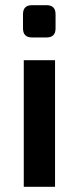

<svg xmlns="http://www.w3.org/2000/svg" viewBox="-20 -723 305 743"><path d="M160 -703Q195 -703 195 -668V-613Q195 -578 160 -578H104Q69 -578 69 -613V-668Q69 -703 104 -703ZM193 -490V0H72V-490Z"/></svg>

Font: Exo 2 Semi Bold
Style: Regular
Weight: 600
Designer: Natanael Gama
Version: Version 1.001;PS 001.001;hotconv 1.0.88;makeotf.lib2.5.64775